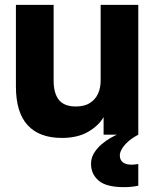

<svg xmlns="http://www.w3.org/2000/svg" viewBox="-20 -550 635 784"><path d="M232.3 13.2Q140.7 13.2 92.8 -38.9Q45 -91 45 -197.2V-530H199V-220.7Q199 -169.2 220.5 -142.2Q242 -115.2 289.8 -115.2Q324.5 -115.2 346.7 -129.2Q369 -143.2 380 -166.9Q391 -190.7 391 -220.7V-530H544.7V0H403V-71.7Q382.5 -36.5 339.7 -11.7Q297 13.2 232.3 13.2ZM486.2 214.2Q413.8 214.2 382.7 187.4Q351.7 160.7 351.7 119.3Q351.7 94.8 364.1 74.8Q376.5 54.8 394.7 39.3Q412.8 23.8 430.2 14Q447.5 4.2 457.5 0H544.7Q517.5 14.5 501.1 29.9Q484.7 45.3 477 59.3Q469.3 73.3 469.3 84.5Q469.3 103.8 482.3 113.2Q495.2 122.5 518.2 122.5Q524.7 122.5 531 121.6Q537.3 120.7 544.7 119.7V208.3Q531.5 211.2 516.7 212.7Q501.8 214.2 486.2 214.2Z"/></svg>

Font: Golos Text
Style: Regular
Weight: 400
Designer: A.Korolkova, Vitaly Kuzmin
Foundry: ParaType Ltd
Version: Version 2.004